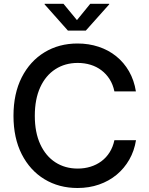

<svg xmlns="http://www.w3.org/2000/svg" viewBox="-20 -963 770 994"><path d="M381.3 10.3Q285.2 10.3 210.2 -35.2Q135.3 -80.6 92.5 -164.6Q49.8 -248.5 49.8 -363.3Q49.8 -478.5 92.5 -562.5Q135.3 -646.5 210.2 -692.1Q285.2 -737.8 381.3 -737.8Q439.5 -737.8 490.5 -720.9Q541.5 -704.1 581.5 -671.9Q621.6 -639.6 647.9 -593.8Q674.3 -547.9 683.6 -489.7H572.3Q564.9 -525.4 547.6 -552.7Q530.3 -580.1 505.1 -599.1Q480 -618.2 448.7 -627.7Q417.5 -637.2 382.3 -637.2Q316.9 -637.2 266.6 -604.7Q216.3 -572.3 188.2 -511Q160.2 -449.7 160.2 -363.3Q160.2 -277.3 188.5 -216.1Q216.8 -154.8 266.8 -122.6Q316.9 -90.3 382.3 -90.3Q417.5 -90.3 448.5 -99.9Q479.5 -109.4 504.9 -128.2Q530.3 -147 547.6 -174.6Q564.9 -202.1 572.3 -237.3H684.1Q675.3 -182.1 649.4 -136.7Q623.5 -91.3 583.7 -58.3Q543.9 -25.4 492.7 -7.6Q441.4 10.3 381.3 10.3ZM308.6 -943.4 378.4 -858.9 447.3 -943.4H545.4V-940.4L424.3 -804.7H331.5L210.9 -940.4V-943.4Z"/></svg>

Font: Inter 20pt Medium
Style: Regular
Weight: 500
Version: Version 4.001;git-66647c0bb